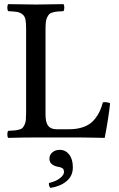

<svg xmlns="http://www.w3.org/2000/svg" viewBox="-20 -668 576 933"><path d="M369.1 0H153.8Q98.1 0 20 2Q15.6 -2.4 15.6 -14.9Q15.6 -27.3 20 -32.2Q40.5 -33.2 51 -34.2Q61.5 -35.2 73.2 -38.3Q85 -41.5 89.8 -46.9Q94.7 -52.2 99.6 -62.3Q104.5 -72.3 105.7 -86.2Q106.9 -100.1 106.9 -121.1V-526.9Q106.9 -556.6 103.8 -573Q100.6 -589.4 89.1 -598.4Q77.6 -607.4 63.5 -609.9Q49.3 -612.3 20 -613.8Q15.6 -618.2 15.6 -630.9Q15.6 -643.6 20 -647.9Q104 -646 153.8 -646Q184.6 -646 288.1 -647.9Q292.5 -643.6 292.5 -630.9Q292.5 -618.2 288.1 -613.8Q268.1 -612.8 257.8 -611.8Q247.6 -610.8 235.8 -607.7Q224.1 -604.5 219 -598.9Q213.9 -593.3 209 -583.3Q204.1 -573.2 202.6 -559.1Q201.2 -544.9 201.2 -523.9V-111.8Q201.2 -72.8 214.1 -56.4Q227.1 -40 254.9 -40H316.9Q347.7 -40 372.6 -46.9Q397.5 -53.7 414.3 -65.2Q431.2 -76.7 444.3 -94Q457.5 -111.3 465.6 -129.4Q473.6 -147.5 480 -170.9Q499 -173.8 515.1 -166Q506.8 -90.8 488.8 2Q486.8 2 436 1Q385.3 0 369.1 0ZM270 60.1Q298.3 60.1 316.2 82.8Q334 105.5 334 145Q334 187 303.5 212.4Q272.9 237.8 225.1 245.1Q216.3 236.3 217.8 221.2Q251.5 213.4 271.2 198Q291 182.6 291 168Q291 154.3 283 149.2Q274.9 144 259.8 142.1Q244.1 139.2 232.2 129.9Q220.2 120.6 220.2 103Q220.2 84.5 234.6 72.3Q249 60.1 270 60.1Z"/></svg>

Font: Common Serif News
Style: Regular
Weight: 450
Designer: Philipp H. Poll, Khaled Hosny
Foundry: Stefan Peev, Context Ltd.
Version: Version 1.026